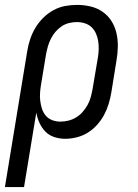

<svg xmlns="http://www.w3.org/2000/svg" viewBox="-41 -558 561 783"><path d="M-21 205 70 -349Q74 -374 82 -398Q90 -422 103 -444Q116 -466 135 -485Q154 -504 177 -516.5Q200 -529 224.5 -533.5Q249 -538 274 -538Q302 -538 329 -531.5Q356 -525 378 -509.5Q400 -494 414 -471.5Q428 -449 434 -422.5Q440 -396 439.5 -367.5Q439 -339 434 -311L413 -181Q409 -157 402 -134Q395 -111 383.5 -89.5Q372 -68 355 -49Q338 -30 317 -17Q296 -4 272 2Q248 8 225 8Q202 8 180.5 1Q159 -6 144 -21.5Q129 -37 120 -57Q111 -77 107 -99L57 205ZM205 -62Q221 -62 237.5 -66Q254 -70 269 -79Q284 -88 295.5 -101Q307 -114 315.5 -129Q324 -144 328.5 -160Q333 -176 336 -192L358 -322Q361 -339 361.5 -356.5Q362 -374 359.5 -390Q357 -406 350.5 -421Q344 -436 332.5 -447Q321 -458 305 -463Q289 -468 272 -468Q257 -468 240.5 -464Q224 -460 210 -450.5Q196 -441 185 -428Q174 -415 166.5 -400Q159 -385 154.5 -369.5Q150 -354 147 -338L127 -217Q124 -200 122.5 -182Q121 -164 123 -147.5Q125 -131 130 -115Q135 -99 145.5 -86.5Q156 -74 172 -68Q188 -62 205 -62Z"/></svg>

Font: Iosevka Curly Slab Oblique
Style: Regular
Weight: 400
Italic angle: -9°
Monospace: yes
Designer: Belleve Invis
Foundry: Belleve Invis
Version: Version 11.1.0; ttfautohint (v1.8.3)